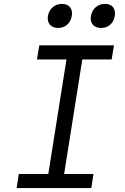

<svg xmlns="http://www.w3.org/2000/svg" viewBox="-20 -962 640 982"><path d="M497 -819C534 -819 561 -843 567 -880C573 -918 554 -942 517 -942C480 -942 452 -918 445 -880C439 -843 460 -819 497 -819ZM277 -819C313 -819 341 -843 347 -880C354 -918 333 -942 297 -942C260 -942 232 -918 225 -880C220 -843 240 -819 277 -819ZM65 0H447L458 -72H308L401 -658H551L563 -730H181L169 -658H320L227 -72H76Z"/></svg>

Font: JetBrains Mono Light
Style: Italic
Weight: 336
Italic angle: -9°
Monospace: yes
Designer: Philipp Nurullin, Konstantin Bulenkov
Foundry: JetBrains
Version: Version 2.305